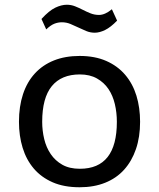

<svg xmlns="http://www.w3.org/2000/svg" viewBox="-20 -776 671 810"><path d="M60 -262Q60 -327 77 -378.5Q94 -430 127 -466Q160 -502 207.5 -521Q255 -540 316 -540Q380 -540 428 -519Q476 -498 508 -460.5Q540 -423 555.5 -372.5Q571 -322 571 -262Q571 -198 553.5 -147Q536 -96 503.5 -60Q471 -24 423.5 -5Q376 14 316 14Q250 14 202 -7Q154 -28 122.5 -65Q91 -102 75.5 -152.5Q60 -203 60 -262ZM158 -262Q158 -225 166.5 -189.5Q175 -154 194 -126Q213 -98 243 -81Q273 -64 317 -64Q473 -64 473 -262Q473 -301 464.5 -337Q456 -373 437.5 -400.5Q419 -428 389 -445Q359 -462 317 -462Q239 -462 198.5 -412.5Q158 -363 158 -262ZM155 -696Q187 -731 213 -743.5Q239 -756 262 -756Q280 -756 296.5 -749.5Q313 -743 329.5 -734.5Q346 -726 362.5 -719.5Q379 -713 398 -713Q423 -713 452 -737L474 -689Q447 -661 423.5 -649.5Q400 -638 380 -638Q361 -638 344 -645Q327 -652 310.5 -660Q294 -668 277 -675Q260 -682 241 -682Q225 -682 209.5 -676Q194 -670 175 -652Z"/></svg>

Font: PT Sans Caption
Style: Regular
Weight: 400
Designer: A.Korolkova, O.Umpeleva, V.Yefimov
Foundry: ParaType Ltd
Version: Version 2.004W OFL